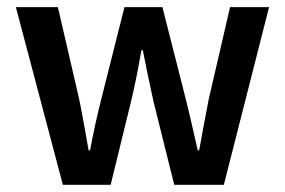

<svg xmlns="http://www.w3.org/2000/svg" viewBox="-20 -511 788 531"><path d="M153.8 0 23.9 -491.2H140.1L199.2 -235.8Q205.1 -208 214.1 -157Q223.1 -106 225.1 -95.2H229Q244.1 -174.3 259.8 -235.8L324.2 -491.2H429.2L494.1 -235.8Q501 -210 526.9 -95.2H530.8Q534.7 -115.2 543.2 -162.6Q551.8 -210 557.1 -235.8L616.2 -491.2H724.1L599.1 0H461.9L404.8 -229Q384.8 -320.3 375 -372.1H371.1Q356.9 -290 341.8 -228L286.1 0Z"/></svg>

Font: SourceSansPro-Semibold
Style: Regular
Weight: 600
Designer: Paul D. Hunt
Foundry: Adobe Systems Incorporated
Version: Version 2.020;PS 2.0;hotconv 1.0.86;makeotf.lib2.5.63406